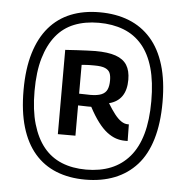

<svg xmlns="http://www.w3.org/2000/svg" viewBox="-50 -942 760 783"><g transform="rotate(5 329.5 -550.5)"><path d="M327 -208Q261 -208 208.5 -229Q156 -250 119.5 -292.5Q83 -335 64 -399Q45 -463 45 -550Q45 -637 64.5 -701.5Q84 -766 120.5 -808.5Q157 -851 209 -872Q261 -893 327 -893Q394 -893 447 -872Q500 -851 537.5 -808.5Q575 -766 594.5 -701.5Q614 -637 614 -550Q614 -463 594.5 -398Q575 -333 537.5 -291.5Q500 -250 447 -229Q394 -208 327 -208ZM327 -249Q384 -249 428.5 -267Q473 -285 504.5 -322Q536 -359 552 -415.5Q568 -472 568 -550Q568 -629 552 -685.5Q536 -742 505 -778.5Q474 -815 429 -832.5Q384 -850 327 -850Q271 -850 227 -832.5Q183 -815 153 -778Q123 -741 106.5 -685Q90 -629 90 -550Q90 -472 106.5 -415.5Q123 -359 153 -322Q183 -285 227 -267Q271 -249 327 -249ZM475 -380Q456 -380 438 -386Q420 -392 401.5 -406Q383 -420 364 -445Q345 -470 326 -506Q322 -506 318.5 -506Q315 -506 311 -506Q301 -506 291.5 -506.5Q282 -507 272 -507V-383H200V-728Q226 -730 248 -731Q270 -732 289 -733Q308 -734 323 -734Q375 -734 406.5 -723Q438 -712 452.5 -689Q467 -666 467 -629Q467 -587 449.5 -561.5Q432 -536 397 -527Q412 -502 426 -484Q440 -466 453.5 -457Q467 -448 480 -448Q482 -448 483 -448Q484 -448 485 -448L486 -380Q483 -380 480.5 -380Q478 -380 475 -380ZM318 -554Q347 -554 363.5 -561Q380 -568 386.5 -582.5Q393 -597 393 -620Q393 -639 388 -650.5Q383 -662 368.5 -668.5Q354 -675 325 -675Q315 -675 307.5 -675Q300 -675 292.5 -674.5Q285 -674 272 -673V-555Q287 -555 297.5 -554.5Q308 -554 318 -554Z"/></g></svg>

Font: Georama ExtraCondensed Thin Medium
Style: Regular
Weight: 500
Version: Version 1.001